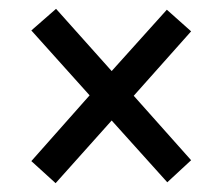

<svg xmlns="http://www.w3.org/2000/svg" viewBox="-20 -576 508 435"><path d="M106 -161 233 -303 359 -163 413 -213 283 -359 413 -505 358 -554 233 -415 107 -556 51 -507 183 -360 51 -211Z"/></svg>

Font: Noto Serif Armenian Condensed Black
Style: Regular
Weight: 900
Width: 3
Designer: Monotype Design Team
Foundry: Monotype Imaging Inc.
Version: Version 2.008